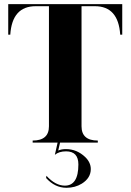

<svg xmlns="http://www.w3.org/2000/svg" viewBox="-20 -684 626 921"><path d="M151.4 -654.3Q38.1 -654.3 29.3 -517.6H19.5V-664.1H566.4V-517.6H556.6Q547.9 -654.3 435.1 -654.3H371.1V-78.1Q371.1 -9.8 449.2 -9.8V0H268.1L259.3 38.1Q274.4 31.2 296.4 31.2Q348.6 31.2 388.7 69.3Q415.5 95.2 415.5 127Q415.5 169.9 372.6 196.8Q340.3 216.8 298.8 216.8Q243.2 216.8 201.2 169.9L202.6 159.2Q246.1 206.5 291 206.5Q356 206.5 356 105Q356 42 296.9 42Q263.2 42 243.2 58.6L256.3 0H136.7V-9.8Q214.8 -9.8 214.8 -78.1V-654.3Z"/></svg>

Font: spinwerad
Style: Bold
Weight: 700
Width: 7
Version: Version 0.3